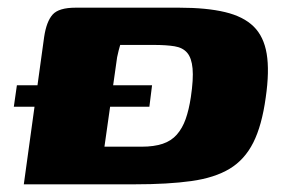

<svg xmlns="http://www.w3.org/2000/svg" viewBox="-20 -480 732 500"><path d="M330 0Q289 0 250.5 0Q212 0 176 0Q140 0 106.5 0Q73 0 42 0L95 -384Q101 -424 117 -442Q133 -460 177 -460Q207 -460 239 -460Q271 -460 305 -460Q339 -460 374.5 -460Q410 -460 446 -460Q518 -460 566 -448.5Q614 -437 640.5 -411Q667 -385 674.5 -340Q682 -295 672 -226Q662 -153 639.5 -108.5Q617 -64 578 -40.5Q539 -17 478.5 -8.5Q418 0 330 0ZM349 -98Q381 -98 403.5 -105.5Q426 -113 440.5 -129.5Q455 -146 463.5 -170Q472 -194 477 -227Q484 -274 481.5 -301.5Q479 -329 467.5 -342.5Q456 -356 434.5 -359.5Q413 -363 380 -363Q371 -363 360 -363Q349 -363 337 -363Q325 -363 313.5 -363Q302 -363 293 -363Q291 -356 289 -348.5Q287 -341 285 -331L252 -98Q263 -98 275 -98Q287 -98 300 -98Q313 -98 326 -98Q339 -98 349 -98ZM24 -258H376L369 -202H16Z"/></svg>

Font: Genos Thin ExtraBold
Style: Italic
Weight: 800
Italic angle: -8°
Version: Version 1.010